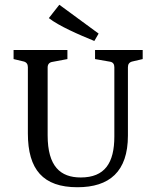

<svg xmlns="http://www.w3.org/2000/svg" viewBox="-20 -778 654 806"><path d="M379 -568V-530L442 -519C454 -517 460 -509 460 -496V-205C460 -94 420 -33 319 -33C234 -33 180 -79 180 -210V-495C180 -508 187 -516 199 -518L263 -530V-568H37V-530L79 -520C91 -517 97 -509 97 -496V-218C97 -66 161 8 305 8C439 8 517 -57 517 -209V-496C517 -509 523 -517 536 -520L579 -530V-568ZM229 -758 185 -702C227 -669 312 -632 376 -606L394 -637Z"/></svg>

Font: Yrsa
Style: Regular
Weight: 400
Designer: Anna Giedrys (Yrsa+Rasa design), David Brezina (Yrsa art-direction, Rasa art-direction, design)
Foundry: Rosetta Type Foundry
Version: Version 1.001;PS 1.1;hotconv 1.0.88;makeotf.lib2.5.647800